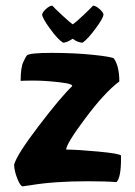

<svg xmlns="http://www.w3.org/2000/svg" viewBox="-20 -639 478 679"><path d="M392 5Q354 2 290 2Q172 2 88 16L60 20Q52 20 41 -8Q30 -36 30 -57Q40 -93 118 -195Q196 -297 234 -333Q243 -342 191 -348Q139 -354 100.5 -354Q62 -354 53 -353Q53 -400 62.5 -420Q72 -440 75 -443Q84 -452 163.5 -452Q243 -452 310 -445Q377 -438 383 -432Q402 -404 402 -351Q350 -312 282 -221Q214 -130 214 -110Q253 -110 327.5 -103Q402 -96 408 -89V-78Q408 -11 392 5ZM237 -553Q246 -558 273 -583.5Q300 -609 309 -619Q318 -619 331 -608Q344 -597 346 -588Q346 -576 318 -538Q290 -500 272 -488Q256 -488 237 -502Q216 -488 203 -488Q184 -500 156.5 -538Q129 -576 129 -588Q131 -597 143.5 -608Q156 -619 165 -619Q173 -610 201 -584Q229 -558 237 -553Z"/></svg>

Font: Bubblegum Sans
Style: Regular
Weight: 400
Designer: Angel Koziupa and Alejandro Paul
Foundry: Angel Koziupa and Alejandro Paul
Version: Version 1.001